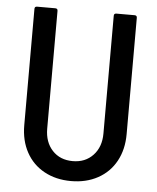

<svg xmlns="http://www.w3.org/2000/svg" viewBox="-51 -744 651 796"><g transform="rotate(5 274.0 -346.0)"><path d="M61 -206V-690Q61 -700 71 -700H147Q157 -700 157 -690V-200Q157 -144 189 -109.5Q221 -75 274 -75Q326 -75 358.5 -109.5Q391 -144 391 -200V-690Q391 -700 401 -700H477Q487 -700 487 -690V-206Q487 -142 460.5 -93.5Q434 -45 385.5 -18.5Q337 8 274 8Q211 8 162.5 -18.5Q114 -45 87.5 -93.5Q61 -142 61 -206Z"/></g></svg>

Font: Barlow Semi Condensed Medium
Style: Regular
Weight: 500
Width: 4
Designer: Jeremy Tribby
Foundry: Tribby Type
Version: Version 1.422; ttfautohint (v1.8)